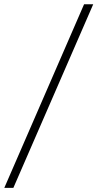

<svg xmlns="http://www.w3.org/2000/svg" viewBox="-60 -782 462 911"><path d="M382.3 -761.7 3.4 109.4H-39.6L338.9 -761.7Z"/></svg>

Font: Inter 18pt ExtraLight
Style: Italic
Weight: 250
Italic angle: -9.3988°
Designer: Rasmus Andersson
Foundry: rsms
Version: Version 4.001;git-66647c0bb